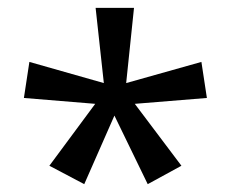

<svg xmlns="http://www.w3.org/2000/svg" viewBox="-20 -780 591 490"><path d="M322 -760 302 -568 494 -622 508 -530 324 -515 443 -357 357 -310 272 -485 195 -310 106 -357 223 -515 41 -530 55 -622 245 -568 224 -760Z"/></svg>

Font: Noto Sans Ambassadori
Style: Regular
Weight: 400
Designer: Monotype Design Team
Foundry: Monotype Imaging Inc.
Version: Version 2.013